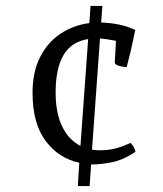

<svg xmlns="http://www.w3.org/2000/svg" viewBox="-20 -594 550 649"><path d="M243 35 248 -44Q178 -59 134 -118Q90 -177 90 -280Q90 -351 115.5 -401Q141 -451 184.5 -480Q228 -509 282 -516L286 -574H326L322 -518Q351 -517 379.5 -511.5Q408 -506 437 -493Q436 -488 432 -468Q428 -448 422.5 -424.5Q417 -401 412.5 -384Q408 -367 408 -367Q405 -367 395 -368.5Q385 -370 376.5 -373.5Q368 -377 368 -383L372 -456Q357 -459 343.5 -461Q330 -463 318 -464L291 -88Q298 -87 304.5 -86.5Q311 -86 318 -86Q344 -86 367.5 -91.5Q391 -97 421 -111Q434 -99 438 -81Q398 -54 360.5 -46Q323 -38 288 -38L283 35ZM252 -101 278 -462Q221 -453 194.5 -407.5Q168 -362 168 -281Q168 -213 190 -167Q212 -121 252 -101Z"/></svg>

Font: Mate
Style: Regular
Weight: 400
Designer: Eduardo Rodriguez Tunni
Foundry: Eduardo Rodriguez Tunni
Version: Version 1.003; ttfautohint (v1.8.4.7-5d5b);gftools[0.9.24]